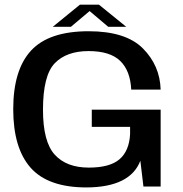

<svg xmlns="http://www.w3.org/2000/svg" viewBox="-20 -818 802 842"><path d="M359.5 4Q551 3 595.5 -113L609 0H684.5V-337H382.5V-261.5H550.5V-229.5Q546.5 -156 504 -119.5Q461.5 -83 369.5 -83Q271.5 -83 220 -139.8Q168.5 -196.5 168.5 -336.5Q168.5 -487 220 -540.5Q271.5 -594 368.5 -594Q462.5 -594 507 -551Q551.5 -508 555.5 -425H684.5Q681.5 -530.5 606.5 -605.8Q531.5 -681 368.5 -681Q194.5 -681 116.2 -596.2Q38 -511.5 38 -339Q38 -168.5 114.5 -82.2Q191 4 359.5 4ZM211.5 -700.5H291L373 -769.5L454.5 -700.5H533.5L414 -797.5H330.5Z"/></svg>

Font: Anybody SemiExpanded Medium
Style: Regular
Weight: 500
Width: 6
Version: Version 1.113;gftools[0.9.25]